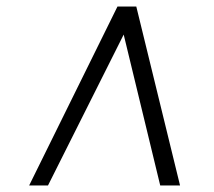

<svg xmlns="http://www.w3.org/2000/svg" viewBox="-20 -768 654 586"><path d="M69 -202 338.5 -748H396L529.5 -202H469L357.5 -662.5L126.5 -202Z"/></svg>

Font: Merriweather 96pt
Style: Italic
Weight: 400
Italic angle: -7.8°
Version: Version 2.101